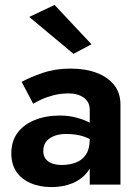

<svg xmlns="http://www.w3.org/2000/svg" viewBox="-20 -751 566 781"><path d="M156 -137Q156 -158 166.5 -173Q177 -188 198 -197Q219 -206 249 -206Q290 -206 320 -196Q350 -186 378 -165V-228Q369 -239 347 -251Q325 -263 293 -272Q261 -281 224 -281Q167 -281 122 -263Q77 -245 51.5 -211Q26 -177 26 -127Q26 -84 46 -53.5Q66 -23 103.5 -6.5Q141 10 190 10Q238 10 276.5 -6.5Q315 -23 338 -54.5Q361 -86 361 -130L345 -184Q345 -146 330 -123Q315 -100 289 -90Q263 -80 232 -80Q208 -80 191 -86.5Q174 -93 165 -105.5Q156 -118 156 -137ZM115 -329Q126 -336 147.5 -346Q169 -356 197.5 -363.5Q226 -371 259 -371Q297 -371 321 -353.5Q345 -336 345 -305V0H470V-326Q470 -373 444 -405.5Q418 -438 372.5 -455Q327 -472 267 -472Q205 -472 154 -454.5Q103 -437 68 -418ZM99 -682 279 -532 352 -571 202 -731Z"/></svg>

Font: Jost SemiBold
Style: Regular
Weight: 600
Version: Version 3.710